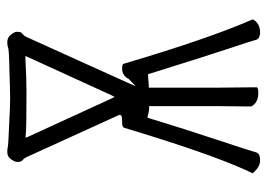

<svg xmlns="http://www.w3.org/2000/svg" viewBox="-126 -616 751 540"><g transform="rotate(-90 250.0 -345.5)"><path d="M430 10Q413 10 409 0Q404 -18 386 -71.5Q368 -125 313 -301L312 -305H308L279 -303H274V-298V-106L275 0Q275 5 258 5Q242 5 231 -3Q221 -11 221 -18L222 -107V-297V-302H217Q207 -302 194 -306L190 -307L188 -302Q157 -200 127 -110Q97 -19 94 -8Q92 2 87 6Q82 10 69 10Q56 10 44 0Q35 -8 33 -11L43 -32Q91 -139 161 -372Q163 -378 175 -378Q187 -378 192 -379Q199 -381 197 -387L79 -646Q76 -653 69 -659Q65 -663 65 -672Q65 -680 73 -691Q80 -701 93 -701Q102 -701 105 -700Q110 -698 165 -696Q220 -693 242 -693Q265 -693 323 -695Q382 -696 388 -699Q392 -701 402 -701Q415 -701 423 -691Q431 -680 431 -676Q431 -668 430 -664Q429 -661 425 -658Q419 -653 416 -646L289 -365L278 -340L298 -359L299 -360V-361Q309 -378 327 -378Q340 -378 341 -374Q412 -134 466 -11Q464 -5 457 1Q446 10 430 10ZM248 -399 253 -409 360 -643 363 -650H355Q300 -647 262 -647Q158 -647 142 -649L133 -650L136 -642L243 -409Z"/></g></svg>

Font: LXGW WenKai Mono TC Light
Style: Regular
Weight: 300
Designer: LXGW / Fontworks Inc.
Foundry: LXGW / Fontworks Inc.
Version: Version 1.330